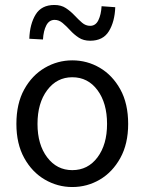

<svg xmlns="http://www.w3.org/2000/svg" viewBox="-20 -741 582 773"><path d="M271 12Q212 12 160.5 -18Q109 -48 77.5 -105Q46 -162 46 -242Q46 -324 77.5 -381Q109 -438 160.5 -468Q212 -498 271 -498Q331 -498 382 -468Q433 -438 464.5 -381Q496 -324 496 -242Q496 -162 464.5 -105Q433 -48 382 -18Q331 12 271 12ZM271 -56Q334 -56 372.5 -107.5Q411 -159 411 -242Q411 -326 372.5 -378Q334 -430 271 -430Q209 -430 170 -378Q131 -326 131 -242Q131 -159 170 -107.5Q209 -56 271 -56ZM343 -577Q316 -577 297 -589.5Q278 -602 262.5 -619Q247 -636 232 -648.5Q217 -661 200 -661Q178 -661 166.5 -639Q155 -617 153 -582L98 -585Q100 -644 123.5 -682.5Q147 -721 199 -721Q226 -721 245 -708.5Q264 -696 280 -679Q296 -662 310.5 -649.5Q325 -637 343 -637Q365 -637 376 -659.5Q387 -682 389 -716L444 -712Q442 -654 418.5 -615.5Q395 -577 343 -577Z"/></svg>

Font: .
Style: 
Weight: 400
Designer: Paul D. Hunt, Dalton Maag
Foundry: Dalton Maag Ltd
Version: Version 1.200